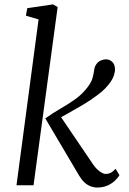

<svg xmlns="http://www.w3.org/2000/svg" viewBox="-20 -826 574 856"><path d="M53.5 0 152 -739.5 95.5 -756 101.5 -789.5 216.5 -806.5 237 -794.5 129.5 0ZM414 10Q398 10 383.2 4.2Q368.5 -1.5 356 -13.2Q343.5 -25 332.5 -43.5L182 -298Q215 -322 249.8 -341.8Q284.5 -361.5 316.5 -384.5Q348.5 -407.5 372.5 -440Q388 -460.5 393 -479.8Q398 -499 400 -515Q402.5 -531 410.5 -541.2Q418.5 -551.5 429.8 -556.5Q441 -561.5 452 -561.5Q469 -561.5 480.5 -550Q492 -538.5 492.5 -520Q493.5 -507.5 488.2 -491.2Q483 -475 471 -458Q452.5 -431.5 420.2 -406.5Q388 -381.5 352.2 -360.2Q316.5 -339 286 -322.2Q255.5 -305.5 240.5 -295.5V-321L394 -94.5Q407 -75 423.2 -62.8Q439.5 -50.5 452 -50.5Q462 -50.5 471.5 -54.5Q481 -58.5 495.5 -73.5L512.5 -45Q505 -32 491 -19.2Q477 -6.5 457.8 1.8Q438.5 10 414 10Z"/></svg>

Font: Merriweather Light
Style: Italic
Weight: 300
Italic angle: -7.8°
Designer: Eben Sorkin
Foundry: Eben Sorkin
Version: Version 2.101